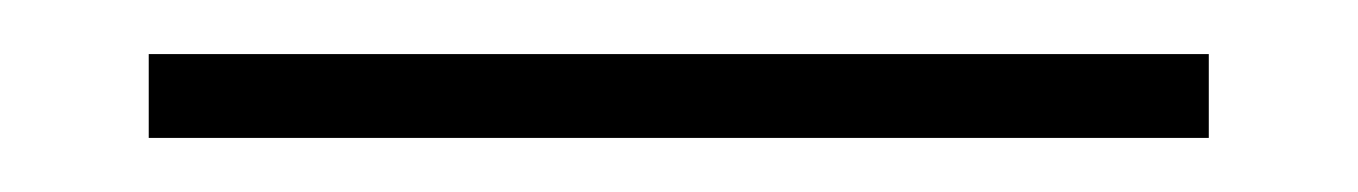

<svg xmlns="http://www.w3.org/2000/svg" viewBox="-20 32 502 71"><path d="M35 83V52H427V83Z"/></svg>

Font: Anek Bangla
Style: Extra-light
Weight: 200
Designer: Sulekha Rajkumar (Bangla), Yesha Goshar (Latin)
Foundry: Ek Type
Version: Version 1.002;March 21, 2022;FontCreator 13.0.0.2683 64-bit